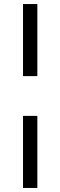

<svg xmlns="http://www.w3.org/2000/svg" viewBox="-20 -710 299 951"><path d="M165 -690H94V-333H165ZM165 -136H94V221H165Z"/></svg>

Font: Rufina
Style: Regular
Weight: 400
Designer: Martin Sommaruga
Foundry: Martin Sommaruga
Version: Version